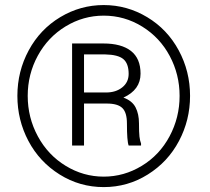

<svg xmlns="http://www.w3.org/2000/svg" viewBox="-20 -741 842 771"><path d="M49.8 -356Q49.8 -454.6 95.5 -539.1Q141.1 -623.5 221.9 -672.1Q302.7 -720.7 396.5 -720.7Q490.2 -720.7 571 -672.1Q651.9 -623.5 697.5 -539.1Q743.2 -454.6 743.2 -356Q743.2 -258.8 698.7 -174.8Q654.3 -90.8 573.5 -40.3Q492.7 10.3 396.5 10.3Q300.3 10.3 219.5 -40.3Q138.7 -90.8 94.2 -174.8Q49.8 -258.8 49.8 -356ZM91.3 -356Q91.3 -268.6 132.1 -193.4Q172.9 -118.2 243.9 -75Q314.9 -31.7 396.5 -31.7Q478 -31.7 549.3 -75Q620.6 -118.2 660.9 -193.6Q701.2 -269 701.2 -356Q701.2 -441.9 661.6 -516.1Q622.1 -590.3 551 -634.3Q480 -678.2 396.5 -678.2Q314.5 -678.2 243.4 -635Q172.4 -591.8 131.8 -517.3Q91.3 -442.9 91.3 -356ZM317.4 -325.2V-156.7H269.5V-566.4H395.5Q467.3 -566.4 505.9 -536.4Q544.4 -506.3 544.4 -445.3Q544.4 -380.4 475.6 -349.1Q510.7 -336.4 524.4 -309.8Q538.1 -283.2 538.1 -246.1Q538.1 -209 540 -192.4Q542 -175.8 546.4 -164.6V-156.7H496.6Q489.7 -174.3 489.7 -245.6Q489.7 -289.1 471.4 -307.1Q453.1 -325.2 409.2 -325.2ZM317.4 -369.6H405.8Q445.3 -369.6 470.9 -390.1Q496.6 -410.6 496.6 -444.3Q496.6 -485.8 475.3 -503.7Q454.1 -521.5 402.3 -522.5H317.4Z"/></svg>

Font: Vazir Thin FD-UI
Style: Thin-FD-UI
Weight: 100
Designer: Saber Rastikerdar
Foundry: Saber Rastikerdar
Version: Version 30.1.0